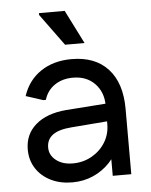

<svg xmlns="http://www.w3.org/2000/svg" viewBox="-53 -768 650 825"><g transform="rotate(-5 272.5 -355.5)"><path d="M226 13Q174 13 133.5 -7Q93 -27 70 -62.5Q47 -98 47 -144Q47 -210 94.5 -251Q142 -292 226 -299L419 -313V-237L243 -223Q188 -219 161.5 -199.5Q135 -180 135 -145Q135 -112 163 -90Q191 -68 235 -68Q280 -68 317 -89Q354 -110 375.5 -145Q397 -180 397 -223V-304Q397 -361 361.5 -398Q326 -435 267 -435Q221 -435 188 -412.5Q155 -390 143 -350H132L58 -374Q80 -441 135 -478Q190 -515 268 -515Q370 -515 425.5 -454Q481 -393 481 -282V0H401V-146L431 -130Q419 -89 388.5 -56.5Q358 -24 316.5 -5.5Q275 13 226 13ZM330 -579H246L146 -716V-724H257Z"/></g></svg>

Font: Fustat Medium
Style: Regular
Weight: 500
Designer: Mohamed Gaber, Khaled Hosny, Laura Garcia Mut
Foundry: Kief Type Foundry, Alif Type Foundry, Hard Type Foundry
Version: Version 1.007